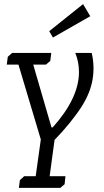

<svg xmlns="http://www.w3.org/2000/svg" viewBox="-20 -703 508 936"><path d="M420 -624 238 -520 220 -551 385 -683ZM231 -82H237Q365 -225 365 -352Q365 -401 347 -445H427Q442 -382 431.5 -317Q421 -252 379 -185Q357 -150 321.5 -106Q286 -62 246 -21L222 156H299L295 195L274 213H72L77 175L98 156H154L179 -23L70 -388H13L18 -426L39 -445H230L225 -406L204 -388H142Z"/></svg>

Font: Zilla Slab Regular
Style: Italic
Weight: 400
Italic angle: -6°
Designer: Typotheque.com
Foundry: Typotheque type foundry
Version: Version 1.1; 2017; ttfautohint (v1.6)